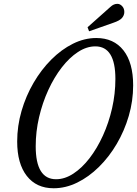

<svg xmlns="http://www.w3.org/2000/svg" viewBox="-20 -970 714 1000"><path d="M259.5 10.5Q169.5 10.5 119.5 -53.8Q69.5 -118 69.5 -233Q69.5 -314 92.2 -392.2Q115 -470.5 155 -539Q195 -607.5 247.5 -660Q300 -712.5 359.8 -742.2Q419.5 -772 481.5 -772Q572.5 -772 623 -707.8Q673.5 -643.5 673.5 -525.5Q673.5 -444.5 650.8 -366.5Q628 -288.5 588 -220.5Q548 -152.5 495.2 -100.5Q442.5 -48.5 382.2 -19Q322 10.5 259.5 10.5ZM272 -36.5Q317.5 -36.5 362.2 -65.8Q407 -95 446.5 -146.2Q486 -197.5 516.2 -264Q546.5 -330.5 563.8 -406.2Q581 -482 581 -559Q581 -728.5 476.5 -728.5Q431 -728.5 386.2 -699.2Q341.5 -670 301.8 -618.8Q262 -567.5 231.5 -501Q201 -434.5 183.5 -359.5Q166 -284.5 166 -208Q166 -36.5 272 -36.5ZM444 -807 436 -828 555 -934Q564 -942.5 572.8 -946.2Q581.5 -950 591.5 -950Q605 -950 616.2 -938Q627.5 -926 627.5 -907.5Q627.5 -890.5 615.5 -876.5Q603.5 -862.5 570.5 -851.5Z"/></svg>

Font: Libre Caslon Condensed
Style: Italic
Weight: 400
Italic angle: -22.583°
Designer: Pablo Impallari, Rodrigo Fuenzalida, Katja Schimmel, Ertekin Erdin
Foundry: Pablo Impallari, Rodrigo Fuenzalida
Version: Version 2.000;gftools[0.9.33]